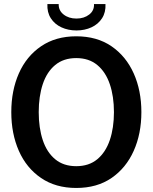

<svg xmlns="http://www.w3.org/2000/svg" viewBox="-20 -920 757 952"><path d="M358 12Q256 12 183.5 -37.5Q111 -87 73.5 -172Q36 -257 36 -364Q36 -471 73.5 -556Q111 -641 183.5 -690.5Q256 -740 358 -740Q461 -740 533 -690.5Q605 -641 643 -556Q681 -471 681 -364Q681 -257 643 -172Q605 -87 533 -37.5Q461 12 358 12ZM358 -96Q421 -96 462.5 -130.5Q504 -165 524.5 -225.5Q545 -286 545 -364Q545 -442 524.5 -502.5Q504 -563 462.5 -597.5Q421 -632 358 -632Q295 -632 253.5 -597.5Q212 -563 192 -502.5Q172 -442 172 -364Q172 -286 192 -225.5Q212 -165 253.5 -130.5Q295 -96 358 -96ZM359 -769Q318 -769 284.5 -784.5Q251 -800 232 -829.5Q213 -859 215 -900H271Q270 -868 295.5 -848Q321 -828 359 -828Q397 -828 422.5 -848Q448 -868 446 -900H503Q505 -859 486 -829.5Q467 -800 433.5 -784.5Q400 -769 359 -769Z"/></svg>

Font: Murecho Medium
Style: Regular
Weight: 500
Designer: Neil Summerour
Foundry: Positype
Version: Version 1.010; ttfautohint (v1.8.3)